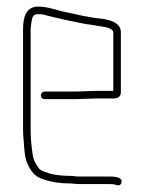

<svg xmlns="http://www.w3.org/2000/svg" viewBox="-20 -538 439 583"><path d="M191 -4C166 -4 139 -7 120 -15C113 -17 102 -21 98 -27C89 -39 81 -53 79 -70C76 -92 73 -116 73 -142V-449C73 -454 74 -460 75 -468C78 -484 78 -495 96 -495C101 -495 106 -495 111 -494C132 -488 160 -482 181 -477C209 -472 233 -465 262 -462L279 -459C293 -457 324 -454 324 -439V-262H272C259 -262 224 -260 210 -260H115C109 -260 104 -254 104 -248C104 -242 109 -237 115 -237H210C224 -237 259 -239 272 -239H326C337 -239 347 -245 347 -257V-440C347 -471 310 -479 282 -482L265 -484C260 -485 254 -486 248 -487C227 -490 207 -496 185 -500C156 -505 128 -518 96 -518C59 -518 50 -486 50 -449V-142C50 -131 51 -120 52 -110C54 -86 54 -66 61 -47C71 -21 85 0 114 7C136 15 163 19 191 19C201 19 211 21 221 21H313C318 21 323 21 327 22C336 25 346 28 349 16C353 0 328 -2 313 -2H221C211 -2 201 -4 191 -4Z"/></svg>

Font: Electronic
Style: ExLt
Weight: 200
Version: Version 1.011